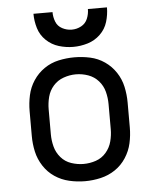

<svg xmlns="http://www.w3.org/2000/svg" viewBox="-53 -789 683 843"><g transform="rotate(-5 288.0 -368.0)"><path d="M288 -584Q320 -584 351.5 -593.5Q383 -603 407 -626Q431 -649 440.5 -680.5Q450 -712 450 -744H366Q366 -722 357.5 -701.5Q349 -681 329.5 -670.5Q310 -660 288 -660Q266 -660 246 -670.5Q226 -681 218 -701.5Q210 -722 210 -744H126Q126 -712 135.5 -680.5Q145 -649 169 -626Q193 -603 224.5 -593.5Q256 -584 288 -584ZM288 8Q323 8 357.5 0Q392 -8 421 -27.5Q450 -47 469.5 -77Q489 -107 496.5 -141Q504 -175 504 -210V-320Q504 -355 496.5 -389.5Q489 -424 469.5 -453.5Q450 -483 421 -503Q392 -523 357.5 -530.5Q323 -538 288 -538Q253 -538 218.5 -530.5Q184 -523 155 -503Q126 -483 106.5 -453.5Q87 -424 79.5 -389.5Q72 -355 72 -320V-210Q72 -175 79.5 -141Q87 -107 106.5 -77Q126 -47 155 -27.5Q184 -8 218.5 0Q253 8 288 8ZM288 -68Q261 -68 234 -77Q207 -86 188.5 -107.5Q170 -129 163 -156Q156 -183 156 -210V-320Q156 -348 163 -375Q170 -402 188.5 -423Q207 -444 234 -453.5Q261 -463 288 -463Q316 -463 342.5 -453.5Q369 -444 387.5 -423Q406 -402 413 -375Q420 -348 420 -320V-210Q420 -183 413 -156Q406 -129 387.5 -107.5Q369 -86 342.5 -77Q316 -68 288 -68Z"/></g></svg>

Font: Iosevka SS01 Extended
Style: Regular
Weight: 400
Width: 7
Monospace: yes
Designer: Belleve Invis
Foundry: Belleve Invis
Version: Version 3.4.7; ttfautohint (v1.8.3)